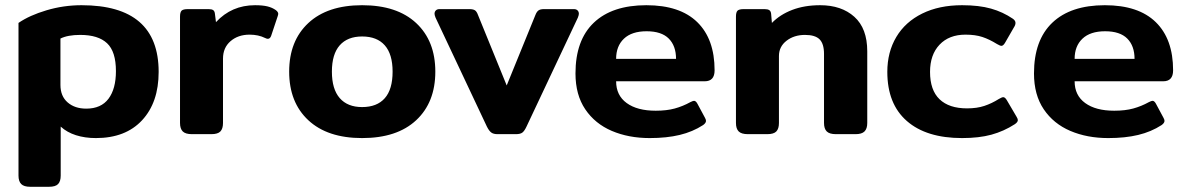

<svg xmlns="http://www.w3.org/2000/svg" viewBox="-20 -515 4554 737"><path d="M51 159V-427Q93 -456 158.5 -475.5Q224 -495 293 -495Q589 -495 589 -239Q589 -122 525.5 -53.5Q462 15 348 15Q306 15 271.5 4Q237 -7 213 -29V159Q213 181 203 191.5Q193 202 168 202H96Q72 202 61.5 191.5Q51 181 51 159ZM425 -242Q425 -317 391 -349Q357 -381 288 -381Q240 -381 212 -367V-189Q212 -146 239.5 -122Q267 -98 311 -98Q368 -98 396.5 -136Q425 -174 425 -242Z M671 -43V-451Q671 -468 677 -474Q683 -480 701 -480H781Q793 -480 798.5 -476Q804 -472 805 -462L809 -430Q869 -495 959 -495Q988 -495 1006.5 -490.5Q1025 -486 1039 -476Q1048 -469 1048 -462Q1048 -459 1046 -453L1021 -378Q1017 -366 1008 -366Q1004 -366 998 -369Q972 -382 938 -382Q894 -382 865 -357Q836 -332 836 -290V-43Q836 -21 826 -10.5Q816 0 791 0H717Q692 0 681.5 -10.5Q671 -21 671 -43Z M1090 -240Q1090 -358 1163.5 -426.5Q1237 -495 1370 -495Q1504 -495 1577.5 -426.5Q1651 -358 1651 -240Q1651 -122 1577.5 -53.5Q1504 15 1370 15Q1237 15 1163.5 -53.5Q1090 -122 1090 -240ZM1487 -240Q1487 -307 1457 -341Q1427 -375 1370 -375Q1314 -375 1284 -341Q1254 -307 1254 -240Q1254 -173 1284 -138.5Q1314 -104 1370 -104Q1427 -104 1457 -138Q1487 -172 1487 -240Z M1849 -29 1652 -447Q1648 -457 1648 -462Q1648 -470 1653 -475Q1658 -480 1667 -480H1782Q1796 -480 1803 -475.5Q1810 -471 1815 -457L1925 -187L2035 -457Q2040 -470 2047 -475Q2054 -480 2068 -480H2183Q2192 -480 2197 -475Q2202 -470 2202 -462Q2202 -457 2198 -447L2001 -29Q1993 -12 1985 -6Q1977 0 1960 0H1890Q1874 0 1865.5 -6.5Q1857 -13 1849 -29Z M2189 -233Q2189 -361 2259.5 -428Q2330 -495 2461 -495Q2590 -495 2656.5 -430Q2723 -365 2723 -245Q2723 -203 2685 -203H2345Q2345 -149 2385.5 -119.5Q2426 -90 2497 -90Q2539 -90 2570 -98.5Q2601 -107 2630 -123Q2640 -128 2644 -128Q2651 -128 2657 -117L2686 -63Q2690 -56 2690 -51Q2690 -43 2679 -35Q2639 -9 2589 3Q2539 15 2474 15Q2393 15 2328.5 -12.5Q2264 -40 2226.5 -95.5Q2189 -151 2189 -233ZM2575 -289Q2575 -339 2547 -367Q2519 -395 2462 -395Q2405 -395 2375 -366.5Q2345 -338 2345 -289Z M2805 -43V-451Q2805 -468 2811 -474Q2817 -480 2835 -480H2915Q2927 -480 2933 -476Q2939 -472 2940 -462L2943 -427Q2974 -459 3021 -477Q3068 -495 3128 -495Q3210 -495 3259.5 -450.5Q3309 -406 3309 -318V-43Q3309 -21 3298.5 -10.5Q3288 0 3264 0H3189Q3164 0 3153.5 -10.5Q3143 -21 3143 -43V-308Q3143 -347 3126 -364Q3109 -381 3070 -381Q3028 -381 2999 -358.5Q2970 -336 2970 -300V-43Q2970 -21 2960 -10.5Q2950 0 2925 0H2851Q2826 0 2815.5 -10.5Q2805 -21 2805 -43Z M3386 -239Q3386 -315 3420.5 -373Q3455 -431 3520 -463Q3585 -495 3673 -495Q3738 -495 3784 -482Q3830 -469 3868 -443Q3878 -436 3878 -427Q3878 -419 3872 -410L3838 -351Q3831 -339 3824 -339Q3819 -339 3807 -346Q3778 -364 3751 -373Q3724 -382 3686 -382Q3623 -382 3586.5 -343.5Q3550 -305 3550 -239Q3550 -169 3586.5 -134Q3623 -99 3692 -99Q3730 -99 3758.5 -108.5Q3787 -118 3814 -135Q3826 -142 3831 -142Q3838 -142 3845 -130L3882 -67Q3887 -59 3887 -54Q3887 -46 3875 -38Q3833 -11 3785.5 2Q3738 15 3673 15Q3536 15 3461 -50.5Q3386 -116 3386 -239Z M3949 -233Q3949 -361 4019.5 -428Q4090 -495 4221 -495Q4350 -495 4416.5 -430Q4483 -365 4483 -245Q4483 -203 4445 -203H4105Q4105 -149 4145.5 -119.5Q4186 -90 4257 -90Q4299 -90 4330 -98.5Q4361 -107 4390 -123Q4400 -128 4404 -128Q4411 -128 4417 -117L4446 -63Q4450 -56 4450 -51Q4450 -43 4439 -35Q4399 -9 4349 3Q4299 15 4234 15Q4153 15 4088.5 -12.5Q4024 -40 3986.5 -95.5Q3949 -151 3949 -233ZM4335 -289Q4335 -339 4307 -367Q4279 -395 4222 -395Q4165 -395 4135 -366.5Q4105 -338 4105 -289Z"/></svg>

Font: Mitr Medium
Style: Regular
Weight: 500
Designer: Thanarat Vachiruckul
Foundry: Cadson Demak
Version: Version 1.003